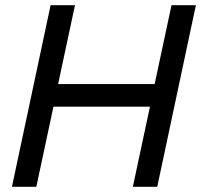

<svg xmlns="http://www.w3.org/2000/svg" viewBox="-20 -720 775 740"><path d="M26 0 175 -700H269L204 -396H576L641 -700H735L586 0H492L558 -309H186L120 0Z"/></svg>

Font: Rosa Sans
Style: Italic
Weight: 400
Italic angle: -12°
Designer: Pentagram / MCKL
Foundry: Pentagram / MCKL
Version: Version 1.005;September 16, 2019;FontCreator 11.5.0.2425 64-